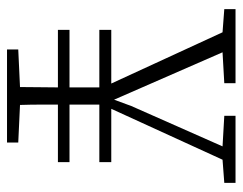

<svg xmlns="http://www.w3.org/2000/svg" viewBox="-92 -599 691 547"><g transform="rotate(90 253.5 -325.5)"><path d="M65 -145V-178H229V-263H65V-297H218L72 -614L6 -619V-651H217V-619L129 -614L264 -305L282 -354L397 -614L310 -619V-651H501V-619L435 -614L290 -297H442V-263H278V-178H442V-145H278Q278 -120 278 -94.5Q278 -69 279 -37L386 -32V0H121V-32L228 -37Q228 -69 228.5 -94.5Q229 -120 229 -145Z"/></g></svg>

Font: Source Serif 4 SmText Light
Style: Regular
Weight: 300
Designer: Frank Grießhammer
Foundry: Adobe
Version: Version 4.005;hotconv 1.1.0;makeotfexe 2.6.0